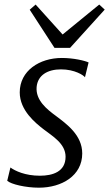

<svg xmlns="http://www.w3.org/2000/svg" viewBox="-20 -826 486 855"><path d="M12.2 -21C29.3 -5.4 94.2 9.8 153.3 9.8C255.4 9.8 346.2 -43.9 346.2 -142.6C346.2 -224.6 276.4 -273.9 230 -309.1C188 -339.8 138.2 -379.9 143.1 -438.5C147.9 -491.2 191.9 -517.1 251.5 -517.1C313 -517.1 352.5 -490.7 358.4 -481.9L374.5 -547.9C358.4 -555.7 307.6 -567.9 255.4 -567.9C156.2 -567.9 67.9 -511.2 67.9 -414.6C67.9 -334 138.7 -277.8 173.8 -250.5C214.4 -219.2 272 -186.5 272 -127.9C272 -61.5 214.8 -43.5 157.7 -43.5C91.8 -43.5 47.4 -64.9 26.4 -80.1ZM222.7 -612.8H292L446.3 -783.2L421.9 -805.7C386.7 -776.4 294.4 -702.1 258.8 -672.4L138.7 -805.7L112.3 -782.7Z"/></svg>

Font: Merriweather
Style: Light Italic
Weight: 300
Italic angle: -7.5°
Designer: Eben Sorkin
Foundry: Eben Sorkin
Version: Version 1.001